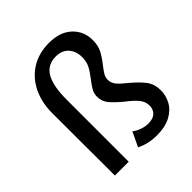

<svg xmlns="http://www.w3.org/2000/svg" viewBox="-198 -838 972 972"><g transform="rotate(-45 288.5 -352.0)"><path d="M255 -18 292 -96Q307 -83 331 -74.5Q355 -66 377 -66Q412 -66 429 -83Q446 -100 446 -126Q446 -155 426.5 -178.5Q407 -202 370 -230Q329 -264 309 -288.5Q289 -313 289 -346Q289 -368 299.5 -387Q310 -406 330 -431Q354 -462 366 -485.5Q378 -509 378 -541Q378 -584 353.5 -611Q329 -638 286 -638Q226 -638 198 -590.5Q170 -543 170 -445V0H71L70 -447Q70 -524 99.5 -584Q129 -644 183 -677.5Q237 -711 310 -711Q388 -711 432.5 -669.5Q477 -628 477 -564Q477 -526 463.5 -499Q450 -472 424 -439Q405 -415 396.5 -400Q388 -385 388 -368Q388 -345 403.5 -326.5Q419 -308 452 -282Q495 -246 518 -215.5Q541 -185 541 -140Q541 -104 523 -70Q505 -36 465.5 -14.5Q426 7 365 7Q304 7 255 -18Z"/></g></svg>

Font: Ysabeau Semibold
Style: Regular
Weight: 600
Designer: Christian Thalmann (Catharsis Fonts)
Version: Version 0.003